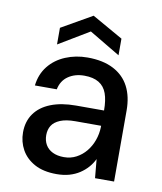

<svg xmlns="http://www.w3.org/2000/svg" viewBox="-82 -785 727 864"><g transform="rotate(10 281.0 -353.5)"><path d="M235 12Q174 12 134 -10Q94 -32 74 -68Q54 -104 54 -147Q54 -197 79.5 -233Q105 -269 153 -288Q201 -307 268 -307H396Q396 -354 385 -384.5Q374 -415 348.5 -430.5Q323 -446 282 -446Q239 -446 208.5 -425Q178 -404 170 -364H70Q76 -416 105.5 -453Q135 -490 181.5 -509.5Q228 -529 282 -529Q353 -529 401 -504Q449 -479 472.5 -433.5Q496 -388 496 -325V0H409L401 -86Q391 -65 375.5 -47.5Q360 -30 339.5 -16.5Q319 -3 293 4.5Q267 12 235 12ZM254 -69Q285 -69 310.5 -82.5Q336 -96 354.5 -118.5Q373 -141 383.5 -170Q394 -199 395 -231V-237H277Q235 -237 208.5 -226Q182 -215 170.5 -196.5Q159 -178 159 -153Q159 -128 170 -109Q181 -90 202.5 -79.5Q224 -69 254 -69ZM136 -563V-639L276 -719L417 -639V-563L276 -647Z"/></g></svg>

Font: DM Sans 11pt Medium
Style: Regular
Weight: 500
Version: Version 4.004;gftools[0.9.30]